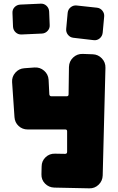

<svg xmlns="http://www.w3.org/2000/svg" viewBox="-20 -866 643 1047"><path d="M540 91Q539 121 517.5 141.5Q496 162 467 161L276 157Q246 156 225.5 135Q205 114 206 84L207 42Q207 12 228.5 -8.5Q250 -29 280 -28L335 -27Q346 -27 346 -38V-150Q346 -160 336 -160H131Q102 -160 81.5 -179Q61 -198 59 -227L46 -418Q44 -447 63.5 -469.5Q83 -492 113 -494L168 -498Q198 -500 220.5 -480.5Q243 -461 245 -431L249 -351Q251 -341 260 -341H344Q354 -341 354 -352L356 -501Q357 -532 379 -552.5Q401 -573 431 -572L486 -570Q515 -569 535.5 -547.5Q556 -526 555 -496ZM540 -688Q538 -669 524 -657Q510 -645 491 -647L380 -660Q362 -662 350.5 -676.5Q339 -691 341 -709L349 -796Q351 -815 365.5 -826.5Q380 -838 398 -836L509 -824Q527 -822 538.5 -807.5Q550 -793 548 -775ZM98 -678Q79 -677 65.5 -689.5Q52 -702 51 -721L48 -795Q47 -814 59.5 -827Q72 -840 91 -841L202 -846Q220 -847 233.5 -834.5Q247 -822 248 -803L251 -729Q252 -711 239.5 -697.5Q227 -684 209 -683Z"/></svg>

Font: d puntillas B to tiptoe
Style: Regular
Weight: 400
Designer: deFharo
Foundry: deFharo.com
Version: Version 1.001 2012